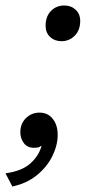

<svg xmlns="http://www.w3.org/2000/svg" viewBox="-56 -530 332 699"><path d="M88 -120Q118 -120 136 -97.5Q154 -75 154 -39Q154 -1 134.5 38.5Q115 78 78 108Q41 138 -11 149L-36 101Q23 93 54 65.5Q85 38 95 2L94 1Q89 5 83.5 6.5Q78 8 67 8Q43 8 30.5 -9.5Q18 -27 18 -48Q18 -80 38.5 -100Q59 -120 88 -120ZM178 -510Q203 -510 219.5 -494.5Q236 -479 236 -454Q236 -420 216 -400Q196 -380 168 -380Q143 -380 126.5 -395.5Q110 -411 110 -436Q110 -470 129.5 -490Q149 -510 178 -510Z"/></svg>

Font: Prodigy Sans
Style: Italic
Weight: 400
Italic angle: -13°
Designer: Wei Huang
Foundry: Wei Huang
Version: Version 1.003; ttfautohint (v1.8.3)